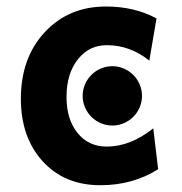

<svg xmlns="http://www.w3.org/2000/svg" viewBox="-20 -542 544 575"><path d="M316.4 -166Q298.8 -166 282.5 -172.9Q266.1 -179.7 253.7 -192.1Q241.2 -204.6 234.4 -220.9Q227.5 -237.3 227.5 -254.9Q227.5 -272.5 234.4 -288.8Q241.2 -305.2 253.7 -317.6Q266.1 -330.1 282.5 -336.9Q298.8 -343.8 316.4 -343.8Q334 -343.8 350.3 -336.9Q366.7 -330.1 379.2 -317.6Q391.6 -305.2 398.4 -288.8Q405.3 -272.5 405.3 -254.9Q405.3 -237.3 398.4 -220.9Q391.6 -204.6 379.2 -192.1Q366.7 -179.7 350.3 -172.9Q334 -166 316.4 -166ZM280.8 12.7Q172.9 12.7 107.7 -59.1Q42.5 -130.9 42.5 -246.1Q42.5 -368.7 114 -445.6Q185.5 -522.5 297.4 -522.5Q382.8 -522.5 448.7 -486.8L427.2 -360.4Q369.6 -406.7 299.8 -406.7Q247.6 -406.7 214.4 -365.7Q179.2 -322.8 179.2 -251.5Q179.2 -184.6 212.2 -143.8Q245.1 -103 299.8 -103Q370.6 -103 439 -157.7L453.6 -35.2Q377.9 12.7 280.8 12.7Z"/></svg>

Font: Cadman
Style: Bold
Weight: 700
Designer: Paul James MIller
Foundry: High-Logic / Made with FontCreator
Version: Version 2.114;March 28, 2021;FontCreator 13.0.0.2683 64-bit